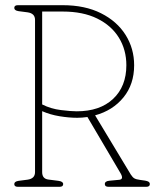

<svg xmlns="http://www.w3.org/2000/svg" viewBox="-20 -720 599 740"><path d="M497 -468.5Q497 -395 455.8 -344.5Q414.5 -294 346.5 -275.5L484 -47.5Q491 -36.5 498 -32.5Q505 -28.5 520.5 -26.5Q543 -24 550.2 -20.8Q557.5 -17.5 557.5 -10.5Q557.5 0 543.5 0H398.5Q384 0 384 -10.5Q384 -22 402 -23.5L439 -27Q458.5 -28.5 444.5 -52.5L317 -269Q296 -266 277.5 -266Q246 -266 209.5 -272Q173 -278 142.5 -291.5V-56.5Q142.5 -31 166.5 -28L205.5 -23Q223.5 -20.5 223.5 -10.5Q223.5 0 209.5 0H49Q35 0 35 -10.5Q35 -20.5 51.5 -23L86 -27.5Q115 -31.5 115 -56.5V-643.5Q115 -668.5 86 -672.5L51.5 -677Q35 -679.5 35 -689.5Q35 -700 49 -700H221.5Q307.5 -700 369.2 -669Q431 -638 464 -585.5Q497 -533 497 -468.5ZM142.5 -675.5V-317.5Q176 -300.5 214.8 -295.8Q253.5 -291 275.5 -291Q365 -291 416 -339Q467 -387 467 -468.5Q467 -528 438.2 -574.8Q409.5 -621.5 354.8 -648.5Q300 -675.5 222 -675.5Z"/></svg>

Font: Fraunces 144pt S100 Thin
Style: Regular
Weight: 100
Version: Version 1.000; ttfautohint (v1.8.3)